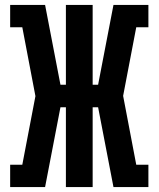

<svg xmlns="http://www.w3.org/2000/svg" viewBox="-20 -755 640 775"><path d="M21 0V-90H70L123 -367L70 -645H21V-735H162L224 -413H246V-735H354V-413H376L438 -735H579V-645H530L477 -368L530 -90H579V0H438L376 -322H354V0H246V-322H224L162 0Z"/></svg>

Font: Iosevka HT Extrabold Extended
Style: Regular
Weight: 800
Width: 7
Monospace: yes
Designer: Belleve Invis
Foundry: Belleve Invis
Version: Version 32.3.0; ttfautohint (v1.8.4)